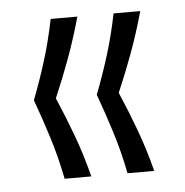

<svg xmlns="http://www.w3.org/2000/svg" viewBox="-37 -486 428 444"><g transform="rotate(-5 177.0 -264.5)"><path d="M96 -79Q86 -130 71.5 -176Q57 -222 41 -266Q58 -310 72 -355Q86 -400 96 -450H158Q144 -400 127.5 -355Q111 -310 92 -266Q111 -222 128 -176Q145 -130 158 -79ZM242 -79Q232 -130 217.5 -176Q203 -222 187 -266Q204 -310 218 -355Q232 -400 242 -450H304Q290 -400 273.5 -355Q257 -310 238 -266Q257 -222 274 -176Q291 -130 304 -79Z"/></g></svg>

Font: Bricolage Grotesque ExtraLight
Style: Regular
Weight: 250
Designer: Mathieu Triay
Foundry: Atelier Triay
Version: Version 1.000;gftools[0.9.30]